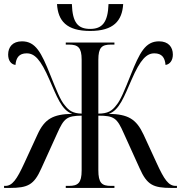

<svg xmlns="http://www.w3.org/2000/svg" viewBox="-20 -923 889 943"><path d="M423 -771C538 -771 580 -821 585 -903H513C510 -812 481 -781 423 -781C363 -781 336 -811 333 -903H260C265 -821 306 -771 423 -771ZM0 0H27C117 0 147 -15 183 -96L261 -268C294 -342 308 -354 381 -355V-86C381 -24 363 -10 318 -10H303V0H542V-10H525C480 -10 463 -24 463 -88V-355C541 -355 555 -343 588 -268L666 -96C702 -15 732 0 822 0H849V-10H843C808 -10 787 -40 749 -123L685 -262C649 -339 609 -362 514 -364C566 -380 591 -452 626 -531C670 -633 701 -661 738 -661C775 -661 790 -640 793 -604C814 -607 829 -626 829 -655C829 -692 807 -720 761 -720C694 -720 666 -665 622 -555C591 -478 572 -430 551 -406C530 -378 509 -365 463 -365V-629C463 -690 480 -704 525 -704H542V-714H303V-704H318C363 -704 381 -690 381 -630V-365C338 -366 318 -380 298 -406C277 -430 258 -478 227 -555C183 -665 155 -720 88 -720C42 -720 20 -692 20 -655C20 -626 34 -607 56 -604C59 -640 74 -661 111 -661C149 -661 179 -633 223 -531C258 -452 283 -380 335 -364C240 -362 199 -339 164 -262L100 -123C62 -40 40 -10 6 -10H0Z"/></svg>

Font: Noto Serif Display Condensed
Style: Regular
Weight: 400
Width: 3
Designer: Monotype Design Team
Foundry: Monotype Imaging Inc.
Version: Version 2.009